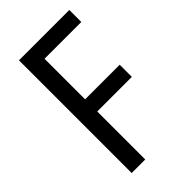

<svg xmlns="http://www.w3.org/2000/svg" viewBox="-219 -787 860 860"><g transform="rotate(-45 211.0 -357.0)"><path d="M166 0H80V-714H399V-638H166V-381H385V-304H166Z"/></g></svg>

Font: Noto Sans Hebrew Condensed
Style: Regular
Weight: 400
Width: 3
Designer: Monotype Design Team
Foundry: Monotype Imaging Inc.
Version: Version 2.004; ttfautohint (v1.8.4.7-5d5b)